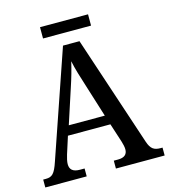

<svg xmlns="http://www.w3.org/2000/svg" viewBox="-122 -939 912 1035"><g transform="rotate(-15 334.0 -421.0)"><path d="M198 -779H466V-842H198ZM2 0H233V-44H207C168 -44 151 -60 151 -90C151 -104 156 -125 161 -141L192 -238H429L463 -133C468 -117 472 -100 472 -87C472 -58 454 -44 420 -44H396V0H668V-44H657C621 -44 603 -56 589 -97L384 -714H292L88 -121C67 -58 52 -44 17 -44H2ZM211 -291 273 -481C291 -535 303 -577 313 -621C322 -577 337 -529 355 -473L412 -291Z"/></g></svg>

Font: Noto Serif SemiCondensed Medium
Style: Regular
Weight: 500
Width: 4
Designer: Monotype Design Team
Foundry: Monotype Imaging Inc.
Version: Version 2.014